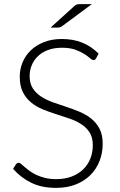

<svg xmlns="http://www.w3.org/2000/svg" viewBox="-20 -905 581 933"><path d="M447 -621.5Q442.5 -613 434 -613Q427.5 -613 417.2 -622.2Q407 -631.5 389.5 -642.8Q372 -654 345.8 -663.5Q319.5 -673 281 -673Q242.5 -673 213.2 -662Q184 -651 164.2 -632Q144.5 -613 134.2 -588Q124 -563 124 -535.5Q124 -499.5 139.2 -476Q154.5 -452.5 179.5 -436Q204.5 -419.5 236.2 -408.2Q268 -397 301.5 -386Q335 -375 366.8 -361.8Q398.5 -348.5 423.5 -328.5Q448.5 -308.5 463.8 -279.2Q479 -250 479 -206.5Q479 -162 463.8 -122.8Q448.5 -83.5 419.5 -54.5Q390.5 -25.5 348.5 -8.8Q306.5 8 252.5 8Q182.5 8 132 -16.8Q81.5 -41.5 43.5 -84.5L57.5 -106.5Q63.5 -114 71.5 -114Q76 -114 83 -108Q90 -102 100 -93.2Q110 -84.5 124 -74.2Q138 -64 156.5 -55.2Q175 -46.5 199 -40.5Q223 -34.5 253.5 -34.5Q295.5 -34.5 328.5 -47.2Q361.5 -60 384.2 -82Q407 -104 419 -134.2Q431 -164.5 431 -199Q431 -236.5 415.8 -260.8Q400.5 -285 375.5 -301.2Q350.5 -317.5 318.8 -328.5Q287 -339.5 253.5 -350Q220 -360.5 188.2 -373.5Q156.5 -386.5 131.5 -406.8Q106.5 -427 91.2 -457.2Q76 -487.5 76 -533Q76 -568.5 89.5 -601.5Q103 -634.5 129 -659.8Q155 -685 193.2 -700.2Q231.5 -715.5 280.5 -715.5Q335.5 -715.5 379.2 -698Q423 -680.5 459 -644.5ZM426.5 -885 280.5 -777Q275.5 -773.5 271.2 -772.2Q267 -771 261 -771H226L339.5 -874Q346.5 -880.5 352.5 -882.8Q358.5 -885 370.5 -885Z"/></svg>

Font: Lato Light
Style: Regular
Weight: 300
Designer: Lukasz Dziedzic
Foundry: Lukasz Dziedzic
Version: Version 1.104; Western+Polish opensource